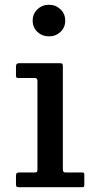

<svg xmlns="http://www.w3.org/2000/svg" viewBox="-20 -785 400 805"><path d="M117 -698.5Q117 -727 137 -746Q157 -765 185.5 -765Q213.5 -765 233.5 -746Q253.5 -727 253.5 -698.5Q253.5 -670 233.5 -651.2Q213.5 -632.5 185.5 -632.5Q157 -632.5 137 -651.2Q117 -670 117 -698.5ZM125 -458H57.5Q50.5 -458 48.8 -460.2Q47 -462.5 47 -469.5V-507Q47 -520 59.5 -520H233.5Q243.5 -520 243.5 -509.5V-74Q243.5 -62 254 -62H321.5Q328.5 -62 331 -60.5Q333.5 -59 333.5 -51.5V-12.5Q333.5 -5 332 -2.5Q330.5 0 323 0H62Q53.5 0 50.2 -2Q47 -4 47 -12V-47Q47 -57 50.5 -59.5Q54 -62 63 -62H125Q133.5 -62 135.2 -64.8Q137 -67.5 137 -75.5V-446Q137 -458 125 -458Z"/></svg>

Font: Besley* Medium
Style: Regular
Weight: 500
Designer: Owen Earl
Foundry: indestructible type*
Version: Version 3.000; ttfautohint (v1.8.3)